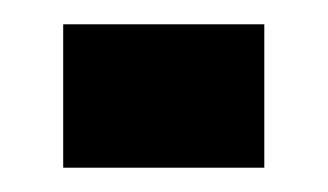

<svg xmlns="http://www.w3.org/2000/svg" viewBox="-20 -138 270 158"><path d="M32 0V-118H197.5V0Z"/></svg>

Font: Big Shoulders Stencil Text Thin
Style: Bold
Weight: 700
Version: Version 2.001